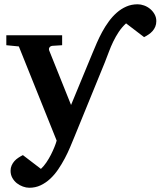

<svg xmlns="http://www.w3.org/2000/svg" viewBox="-20 -654 757 905"><path d="M716.8 -554.2Q716.8 -540 711.9 -528.3Q707 -516.6 699 -507.6Q690.9 -498.5 680.4 -491.5Q669.9 -484.4 659.2 -479L574.2 -543.9Q554.2 -525.4 539.8 -503.7Q525.4 -481.9 513.9 -458.3Q502.4 -434.6 493.2 -409.7Q483.9 -384.8 474.1 -359.9L331.1 -9.8Q321.8 13.2 310.5 39.8Q299.3 66.4 285.2 93Q271 119.6 254.2 144.5Q237.3 169.4 216.6 188.7Q195.8 208 171.4 219.5Q147 231 118.2 231Q103.5 231 87.9 225.3Q72.3 219.7 59.3 209.5Q46.4 199.2 38.1 184.3Q29.8 169.4 29.8 150.9Q29.8 137.2 34.9 125.7Q40 114.3 48.1 105.2Q56.2 96.2 66.7 89.4Q77.1 82.5 87.9 77.1L172.9 142.1Q186.5 129.4 198.5 111.8Q210.4 94.2 220 75.4Q229.5 56.6 236.6 39.1Q243.7 21.5 247.1 8.8L68.8 -435.1L9.8 -440.9V-487.8H272.9V-440.9L227.1 -438Q217.8 -437 213.4 -430.7Q209 -424.3 211.9 -416L314.9 -159.2L416 -403.8Q425.3 -426.3 436.5 -452.1Q447.8 -478 461.7 -503.7Q475.6 -529.3 492.7 -552.7Q509.8 -576.2 530.3 -594.2Q550.8 -612.3 575.2 -623Q599.6 -633.8 628.9 -633.8Q643.6 -633.8 659.2 -628.2Q674.8 -622.6 687.5 -612.1Q700.2 -601.6 708.5 -586.9Q716.8 -572.3 716.8 -554.2Z"/></svg>

Font: Charis SIL Phon
Style: Bold
Weight: 700
Foundry: SIL International
Version: Version 5.000